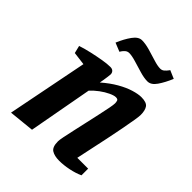

<svg xmlns="http://www.w3.org/2000/svg" viewBox="-204 -844 977 977"><g transform="rotate(45 284.5 -356.0)"><path d="M39 10 125 -425 54 -434 44 -475Q74 -485 109.5 -493Q145 -501 177.5 -506.5Q210 -512 232 -512Q246 -512 253 -504.5Q260 -497 260 -486Q260 -481 258 -467.5Q256 -454 254 -440Q252 -426 250 -418Q289 -452 326.5 -473.5Q364 -495 397 -505Q430 -515 452 -515Q490 -515 502 -498Q514 -481 514 -448Q514 -437 509 -407Q504 -377 496 -334.5Q488 -292 478 -244.5Q468 -197 458 -150.5Q448 -104 440 -66H518V-18Q490 -5 453.5 2.5Q417 10 385 10Q351 10 331 -2.5Q311 -15 311 -56Q311 -65 316 -90.5Q321 -116 329 -151Q337 -186 345.5 -225Q354 -264 362 -299.5Q370 -335 375 -361.5Q380 -388 380 -398Q380 -406 377.5 -414.5Q375 -423 361 -423Q348 -423 325.5 -412.5Q303 -402 280 -385Q257 -368 239 -348L176 -4ZM417 -593Q393 -593 361 -602.5Q329 -612 299 -621Q269 -630 250 -630Q238 -630 229 -622.5Q220 -615 215 -607Q210 -599 210 -599L163 -618Q181 -661 203 -691.5Q225 -722 250 -722Q275 -722 306.5 -713Q338 -704 368 -694.5Q398 -685 417 -685Q430 -685 439 -693Q448 -701 453.5 -708.5Q459 -716 459 -716L503 -697Q485 -654 464 -623.5Q443 -593 417 -593Z"/></g></svg>

Font: Manuale
Style: Bold Italic
Weight: 700
Italic angle: -11°
Version: Version 1.002